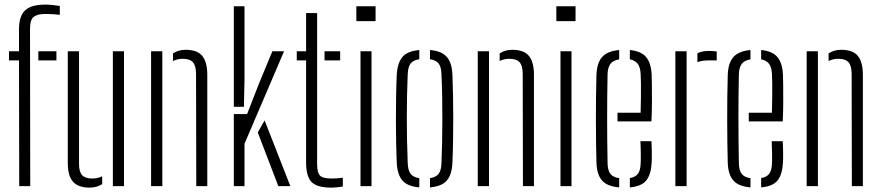

<svg xmlns="http://www.w3.org/2000/svg" viewBox="-20 -828 3916 854"><path d="M20 -559.5V-600H64.5V-697.5Q64.5 -756 91.5 -781.8Q118.5 -807.5 181 -807.5Q194.5 -807.5 213.2 -805.8Q232 -804 246 -801.5V-762Q234.5 -763.5 218.2 -764.8Q202 -766 182.5 -766Q147 -766 130.2 -753.2Q113.5 -740.5 113.5 -700L114.5 0H65.5L64.5 -559.5ZM150.5 -559.5V-600H231V-559.5Z M281.5 -103V-600H331.5V-99Q331.5 -64 345.2 -49Q359 -34 390.5 -34Q415.5 -34 434.5 -44V-9Q410.5 6.5 378.5 6.5Q328.5 6.5 305 -19.5Q281.5 -45.5 281.5 -103ZM482 0V-600H531.5V0Z M652 0V-600H702V0ZM853 0 852 -501Q851.5 -536 838 -551.2Q824.5 -566.5 792.5 -566.5Q780.5 -566.5 769.8 -564Q759 -561.5 749.5 -556.5V-590.5Q761.5 -598.5 775.5 -602.5Q789.5 -606.5 806 -606.5Q856.5 -606.5 879 -580Q901.5 -553.5 902 -498V0Z M1020 0V-320.5H1079L1134 -461.5L1191.5 -600H1243.5L1067.5 -188.5V0ZM1020 -353V-800H1067.5V-475.5L1065 -353ZM1126.5 -239 1157 -292.5 1271.5 0H1218Z M1300 -559.5V-600H1341.5V-770H1390.5V-99.5Q1390.5 -61.5 1402.5 -47.8Q1414.5 -34 1455.5 -34Q1471 -34 1481 -35Q1491 -36 1505 -37.5V1.5Q1493 3.5 1480.2 5Q1467.5 6.5 1453.5 6.5Q1390 6.5 1365.8 -18.5Q1341.5 -43.5 1341.5 -105V-559.5ZM1423.5 -559.5V-600H1493V-559.5Z M1565 -734V-800H1650.5V-734ZM1583.5 0V-600H1632.5V0Z M1744.5 -108.5Q1743 -144 1742 -190.8Q1741 -237.5 1741 -289.5Q1741 -341.5 1741.8 -393.2Q1742.5 -445 1744.5 -491Q1747 -547 1769.5 -574Q1792 -601 1845 -605.5V-564.5Q1817.5 -560.5 1806 -545Q1794.5 -529.5 1793.5 -497Q1791.5 -453 1790.5 -404.5Q1789.5 -356 1789.5 -305.2Q1789.5 -254.5 1790.5 -203.2Q1791.5 -152 1793.5 -102.5Q1794.5 -71 1806.2 -55.2Q1818 -39.5 1845 -35.5V5.5Q1792 1 1769.2 -26Q1746.5 -53 1744.5 -108.5ZM1892.5 5.5V-35.5Q1920.5 -40 1931.5 -55.5Q1942.5 -71 1943.5 -100.5Q1945.5 -146.5 1946.5 -195.5Q1947.5 -244.5 1947.5 -295.5Q1947.5 -346.5 1946.8 -397.8Q1946 -449 1943.5 -499.5Q1942.5 -530.5 1931 -545.5Q1919.5 -560.5 1892.5 -564.5V-605.5Q1928.5 -602.5 1949.8 -589.5Q1971 -576.5 1981.2 -552.5Q1991.5 -528.5 1992.5 -491Q1994 -450.5 1995 -403Q1996 -355.5 1996 -305.2Q1996 -255 1995.2 -205Q1994.5 -155 1992.5 -108.5Q1991.5 -71.5 1981.2 -47.2Q1971 -23 1949.5 -10.2Q1928 2.5 1892.5 5.5Z M2105 0V-600H2155V0ZM2306 0 2305 -501Q2304.5 -536 2291 -551.2Q2277.5 -566.5 2245.5 -566.5Q2233.5 -566.5 2222.8 -564Q2212 -561.5 2202.5 -556.5V-590.5Q2214.5 -598.5 2228.5 -602.5Q2242.5 -606.5 2259 -606.5Q2309.5 -606.5 2332 -580Q2354.5 -553.5 2355 -498V0Z M2454.5 -734V-800H2540V-734ZM2473 0V-600H2522V0Z M2633 -103.5Q2632 -145 2631.2 -193Q2630.5 -241 2630.5 -292.5Q2630.5 -344 2631 -395.5Q2631.5 -447 2633 -495.5Q2635 -549 2658.8 -575Q2682.5 -601 2734 -605.5V-564Q2706.5 -559.5 2695 -543.5Q2683.5 -527.5 2682.5 -500Q2681.5 -454 2681 -405Q2680.5 -356 2680.5 -305.2Q2680.5 -254.5 2681 -202.8Q2681.5 -151 2682.5 -99.5Q2683.5 -68.5 2695.8 -53.8Q2708 -39 2734 -35.5V5.5Q2681 1 2658 -25Q2635 -51 2633 -103.5ZM2781.5 5.5V-36Q2806 -40 2817.2 -54.8Q2828.5 -69.5 2829.5 -99.5Q2830.5 -114.5 2830.2 -143.5Q2830 -172.5 2828.5 -200H2877.5Q2879 -178.5 2879.2 -149Q2879.5 -119.5 2878.5 -103.5Q2875.5 -51 2854.2 -25Q2833 1 2781.5 5.5ZM2726.5 -288V-326.5H2829.5Q2830.5 -360.5 2830.8 -396Q2831 -431.5 2830.8 -459.8Q2830.5 -488 2829.5 -500Q2828 -530 2816 -545Q2804 -560 2781.5 -564V-605.5Q2832.5 -600.5 2854.2 -573.8Q2876 -547 2878.5 -496.5Q2879 -485.5 2879.5 -451.2Q2880 -417 2879.8 -372.8Q2879.5 -328.5 2877.5 -288Z M2984 0V-600H3034V0ZM3082 -551.5V-591Q3101.5 -601.5 3135 -601.5Q3142 -601.5 3149.8 -601Q3157.5 -600.5 3168 -599V-559.5H3135Q3102 -559.5 3082 -551.5Z M3217 -103.5Q3216 -145 3215.2 -193Q3214.5 -241 3214.5 -292.5Q3214.5 -344 3215 -395.5Q3215.5 -447 3217 -495.5Q3219 -549 3242.8 -575Q3266.5 -601 3318 -605.5V-564Q3290.5 -559.5 3279 -543.5Q3267.5 -527.5 3266.5 -500Q3265.5 -454 3265 -405Q3264.5 -356 3264.5 -305.2Q3264.5 -254.5 3265 -202.8Q3265.5 -151 3266.5 -99.5Q3267.5 -68.5 3279.8 -53.8Q3292 -39 3318 -35.5V5.5Q3265 1 3242 -25Q3219 -51 3217 -103.5ZM3365.5 5.5V-36Q3390 -40 3401.2 -54.8Q3412.5 -69.5 3413.5 -99.5Q3414.5 -114.5 3414.2 -143.5Q3414 -172.5 3412.5 -200H3461.5Q3463 -178.5 3463.2 -149Q3463.5 -119.5 3462.5 -103.5Q3459.5 -51 3438.2 -25Q3417 1 3365.5 5.5ZM3310.5 -288V-326.5H3413.5Q3414.5 -360.5 3414.8 -396Q3415 -431.5 3414.8 -459.8Q3414.5 -488 3413.5 -500Q3412 -530 3400 -545Q3388 -560 3365.5 -564V-605.5Q3416.5 -600.5 3438.2 -573.8Q3460 -547 3462.5 -496.5Q3463 -485.5 3463.5 -451.2Q3464 -417 3463.8 -372.8Q3463.5 -328.5 3461.5 -288Z M3568 0V-600H3618V0ZM3769 0 3768 -501Q3767.5 -536 3754 -551.2Q3740.5 -566.5 3708.5 -566.5Q3696.5 -566.5 3685.8 -564Q3675 -561.5 3665.5 -556.5V-590.5Q3677.5 -598.5 3691.5 -602.5Q3705.5 -606.5 3722 -606.5Q3772.5 -606.5 3795 -580Q3817.5 -553.5 3818 -498V0Z"/></svg>

Font: Big Shoulders Stencil Text ExtraLight
Style: Regular
Weight: 250
Version: Version 2.001